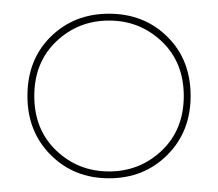

<svg xmlns="http://www.w3.org/2000/svg" viewBox="-20 -740 318 280"><path d="M20 -600Q20 -653 54 -686.5Q88 -720 139 -720Q190 -720 224 -686.5Q258 -653 258 -600Q258 -548 224 -514Q190 -480 139 -480Q88 -480 54 -514Q20 -548 20 -600ZM30 -600Q30 -551 62 -520.5Q94 -490 139 -490Q184 -490 216 -520.5Q248 -551 248 -600Q248 -649 216 -679.5Q184 -710 139 -710Q94 -710 62 -679.5Q30 -649 30 -600Z"/></svg>

Font: Jost* Hairline
Style: Regular
Weight: 100
Version: Version 3.7